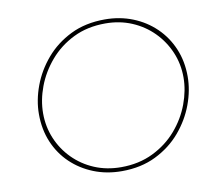

<svg xmlns="http://www.w3.org/2000/svg" viewBox="-79 -802 1026 902"><g transform="rotate(-10 434.5 -351.0)"><path d="M432 7Q360 7 298.5 -17.5Q237 -42 191 -86Q145 -130 119.5 -190.5Q94 -251 94 -324Q94 -390 119 -457.5Q144 -525 192.5 -582Q241 -639 312 -674Q383 -709 476 -709Q547 -709 608.5 -684.5Q670 -660 716 -615.5Q762 -571 787.5 -510.5Q813 -450 813 -378Q813 -312 788 -244.5Q763 -177 714.5 -120Q666 -63 595 -28Q524 7 432 7ZM432 -12Q517 -12 584.5 -45Q652 -78 698.5 -132Q745 -186 769 -250.5Q793 -315 793 -377Q793 -441 769 -497.5Q745 -554 702 -597.5Q659 -641 601 -665.5Q543 -690 475 -690Q389 -690 322 -657Q255 -624 208.5 -569.5Q162 -515 138 -451Q114 -387 114 -324Q114 -261 137.5 -204.5Q161 -148 204 -104.5Q247 -61 305 -36.5Q363 -12 432 -12Z"/></g></svg>

Font: Josefin Sans Thin Thin
Style: Italic
Weight: 250
Italic angle: -7°
Version: Version 2.000